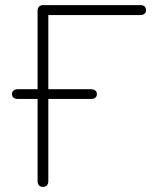

<svg xmlns="http://www.w3.org/2000/svg" viewBox="-20 -725 598 751"><path d="M127 -16V-338H49Q39 -338 33 -343Q27 -348 27 -357Q27 -366 33 -371Q39 -376 49 -376H127V-683Q127 -694 133 -699.5Q139 -705 149 -705H529Q540 -705 545.5 -700Q551 -695 551 -685Q551 -676 545 -671Q539 -666 529 -666H169V-376H337Q347 -376 353 -371Q359 -366 359 -357Q359 -348 353 -343Q347 -338 337 -338H169V-16Q169 -6 163.5 0Q158 6 148 6Q138 6 132.5 0Q127 -6 127 -16Z"/></svg>

Font: SN Pro Thin
Style: Regular
Weight: 200
Designer: Tobias Whetton
Foundry: Supernotes
Version: Version 1.003;Glyphs 3.3 (3324)